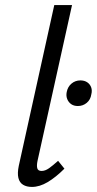

<svg xmlns="http://www.w3.org/2000/svg" viewBox="-20 -731 382 757"><path d="M106 6Q85 6 71 -2.5Q57 -11 52.5 -29.5Q48 -48 54 -77L194 -711H264L128 -97Q124 -78 127 -67.5Q130 -57 144 -57Q158 -57 173 -67.5Q188 -78 209 -97L234 -66Q200 -32 168 -13Q136 6 106 6ZM287 -313Q271 -313 260.5 -320.5Q250 -328 245 -340.5Q240 -353 243 -368Q247 -389 262 -401.5Q277 -414 297 -414Q313 -414 324 -406.5Q335 -399 339.5 -386.5Q344 -374 340 -359Q337 -338 322 -325.5Q307 -313 287 -313Z"/></svg>

Font: Ysabeau Infant Medium
Style: Italic
Weight: 500
Italic angle: -12°
Designer: Christian Thalmann (Catharsis Fonts)
Version: Version 2.001;gftools[0.9.30]; featfreeze: ss01,ss02,lnum